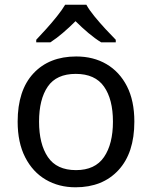

<svg xmlns="http://www.w3.org/2000/svg" viewBox="-20 -786 645 816"><path d="M551 -269Q551 -136 483.5 -63Q416 10 301 10Q230 10 174.5 -22.5Q119 -55 87 -117.5Q55 -180 55 -269Q55 -402 122 -474Q189 -546 304 -546Q377 -546 432.5 -513.5Q488 -481 519.5 -419.5Q551 -358 551 -269ZM146 -269Q146 -174 183.5 -118.5Q221 -63 303 -63Q384 -63 422 -118.5Q460 -174 460 -269Q460 -364 422 -418Q384 -472 302 -472Q220 -472 183 -418Q146 -364 146 -269ZM347 -766Q359 -744 381.5 -716.5Q404 -689 428.5 -662.5Q453 -636 472 -617V-606H410Q384 -622 356 -645.5Q328 -669 301 -696Q274 -669 247 -646Q220 -623 194 -606H134V-617Q153 -637 176.5 -663Q200 -689 222 -716.5Q244 -744 257 -766Z"/></svg>

Font: Noto Sans Tagbanwa
Style: Regular
Weight: 400
Designer: Monotype Design Team
Foundry: Monotype Imaging Inc.
Version: Version 2.001; ttfautohint (v1.8.4.7-5d5b)